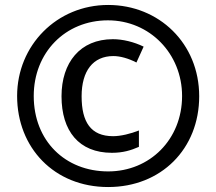

<svg xmlns="http://www.w3.org/2000/svg" viewBox="-20 -744 872 774"><path d="M416 10C630 10 783 -144 783 -356C783 -569 621 -724 416 -724C209 -724 49 -561 49 -357C49 -149 198 10 416 10ZM416 -53C243 -53 116 -176 116 -357C116 -532 243 -662 415 -662C584 -662 714 -527 714 -357C714 -182 584 -53 416 -53ZM431 -128C476 -128 508 -138 540 -152V-218C507 -205 467 -195 436 -195C346 -195 309 -252 309 -356C309 -458 355 -518 437 -518C464 -518 497 -509 530 -492L559 -556C520 -575 475 -586 435 -586C303 -586 228 -492 228 -356C228 -216 298 -128 431 -128Z"/></svg>

Font: Noto Sans Kannada SemiCondensed
Style: Bold
Weight: 700
Width: 4
Designer: Jelle Bosma - Monotype Design Team
Foundry: Monotype Imaging Inc.
Version: Version 2.005